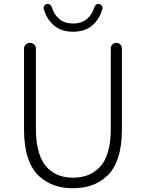

<svg xmlns="http://www.w3.org/2000/svg" viewBox="-20 -947 744 979"><path d="M102.5 -285.2V-699.2Q102.5 -711.9 111.3 -720.2Q120.1 -728.5 132.8 -728.5Q145.5 -728.5 154.3 -720.2Q163.1 -711.9 163.1 -699.2V-288.1Q163.1 -219.7 178.2 -169.9Q193.4 -120.1 220.2 -92.8Q247.1 -65.4 279.3 -53.2Q311.5 -41 351.6 -41Q392.6 -41 425.8 -53.2Q459 -65.4 486.8 -92.8Q514.6 -120.1 529.8 -169.9Q544.9 -219.7 544.9 -288.1V-700.2Q544.9 -711.9 553.2 -720.2Q561.5 -728.5 573.2 -728.5Q585 -728.5 593.3 -720.2Q601.6 -711.9 601.6 -700.2V-285.2Q601.6 -202.1 581.5 -142.1Q561.5 -82 525.4 -49.3Q489.3 -16.6 446.8 -2Q404.3 12.7 352.1 12.7Q299.8 12.7 257.3 -2Q214.8 -16.6 178.7 -49.3Q142.6 -82 122.6 -142.1Q102.5 -202.1 102.5 -285.2ZM352.5 -785.2Q291 -785.2 253.4 -818.8Q215.8 -852.5 203.1 -902.3Q202.1 -905.3 202.1 -907.2Q202.1 -913.1 206.1 -918Q210.9 -924.8 219.7 -926.8Q221.7 -926.8 223.6 -926.8Q229.5 -926.8 235.4 -922.9Q242.2 -918 244.1 -910.2Q255.9 -872.1 282.7 -849.6Q309.6 -827.1 352.5 -827.1Q395.5 -827.1 422.9 -850.1Q450.2 -873 460.9 -909.2Q462.9 -918 469.7 -922.9Q475.6 -926.8 481.4 -926.8Q483.4 -926.8 485.4 -926.8Q494.1 -924.8 499 -918Q502.9 -913.1 502.9 -907.2Q502.9 -905.3 502 -902.3Q489.3 -852.5 452.1 -818.8Q415 -785.2 352.5 -785.2Z"/></svg>

Font: irohamaru Light
Style: Regular
Weight: 200
Designer: [Source Han Sans]
Ryoko NISHIZUKA  (kana & ideographs); Paul D. Hunt (Latin, Greek & Cyrillic); Wenlong ZHANG  (bopomofo
Version: Version 1.01